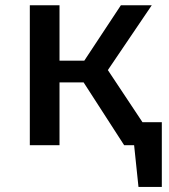

<svg xmlns="http://www.w3.org/2000/svg" viewBox="-20 -562 655 743"><path d="M397.4 -290.8 531.3 -89.2H606.2V161.5H515.9L499 0H460.5L303.6 -243.1H210.3V0H95.4V-541.5H210.3V-327.2H306.2L447.7 -541.5H567.2Z"/></svg>

Font: Fira Code Fixed Medium
Style: Regular
Weight: 500
Monospace: yes
Designer: Carrois Corporate, Edenspiekermann AG, Nikita Prokopov
Foundry: Carrois Corporate, Edenspiekermann AG, Nikita Prokopov
Version: Version 5.002